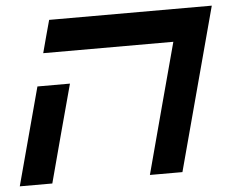

<svg xmlns="http://www.w3.org/2000/svg" viewBox="-47 -680 887 735"><g transform="rotate(-5 396.0 -312.5)"><path d="M500 0H625Q652.8 -104 708.7 -312.3Q764.6 -520.5 792.5 -625H167.5Q161.6 -604 150.4 -562.3Q139.2 -520.5 133.8 -500H633.8Q611.3 -417 566.7 -250Q522 -83 500 0ZM0 0H125Q141.6 -62.5 175 -187.5Q208.5 -312.5 225.6 -375H100.6Q84 -312.5 50.3 -187.5Q16.6 -62.5 0 0Z"/></g></svg>

Font: Faithful 32x
Style: Oblique
Weight: 400
Foundry: Faithful Resource Pack
Version: Version 1.0; January 27, 2023